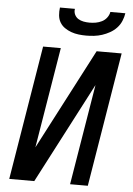

<svg xmlns="http://www.w3.org/2000/svg" viewBox="-62 -1001 724 1047"><g transform="rotate(5 300.0 -477.5)"><path d="M29 0 150 -735H247L156 -184L443 -735H580L459 0H362L453 -551L166 0ZM379 -815Q358 -815 337 -817.5Q316 -820 296.5 -827Q277 -834 260.5 -845.5Q244 -857 234 -874Q224 -891 222 -912.5Q220 -934 223 -955H305Q302 -938 309 -923.5Q316 -909 329 -901Q342 -893 358 -890Q374 -887 391 -887Q408 -887 425 -890Q442 -893 458 -901Q474 -909 485 -923.5Q496 -938 499 -955H581Q578 -934 569 -912.5Q560 -891 544 -874Q528 -857 507.5 -845.5Q487 -834 465.5 -827Q444 -820 422 -817.5Q400 -815 379 -815Z"/></g></svg>

Font: Iosevka Custom Medium
Style: Italic
Weight: 500
Italic angle: -9°
Designer: Belleve Invis
Foundry: Belleve Invis
Version: Version 27.0.1